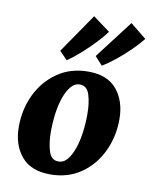

<svg xmlns="http://www.w3.org/2000/svg" viewBox="-79 -727 637 799"><g transform="rotate(10 240.0 -327.0)"><path d="M187 13Q106 13 65.5 -35.5Q25 -84 25 -160Q25 -234 55 -296.5Q85 -359 140.5 -397.5Q196 -436 271 -436Q352 -436 392 -387.5Q432 -339 432 -263Q432 -189 402 -126Q372 -63 317 -25Q262 13 187 13ZM210 -46Q233 -45 249 -64Q265 -83 276 -114.5Q287 -146 292 -184Q297 -222 297 -261Q297 -307 286.5 -341.5Q276 -376 247 -377Q225 -378 208.5 -359Q192 -340 181 -308.5Q170 -277 165 -239Q160 -201 160 -162Q160 -117 170.5 -82Q181 -47 210 -46ZM140 -501 254 -667 326 -614Q309 -590 282.5 -562.5Q256 -535 227.5 -509.5Q199 -484 173 -467ZM289 -505 412 -666 480 -611Q462 -588 434.5 -561Q407 -534 377.5 -510Q348 -486 321 -470Z"/></g></svg>

Font: Rasa
Style: Bold Italic
Weight: 700
Italic angle: -7.10001°
Designer: Anna Giedrys (Yrsa+Rasa design), David Brezina (Yrsa art-direction, Rasa art-direction, design)
Foundry: Rosetta Type Foundry
Version: Version 2.004